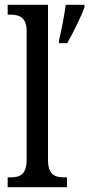

<svg xmlns="http://www.w3.org/2000/svg" viewBox="-20 -780 372 800"><path d="M12 0H259V-41H248C208 -41 180 -52 180 -115V-760H12V-719H23C57 -719 91 -710 91 -651V-115C91 -52 63 -41 23 -41H12ZM226 -613V-600H260C284 -642 317 -708 332 -750V-760H254C247 -711 237 -658 226 -613Z"/></svg>

Font: Noto Serif Ethiopic Cn
Style: Regular
Weight: 400
Width: 3
Designer: Monotype Design Team
Foundry: Monotype Imaging Inc.
Version: Version 2.102